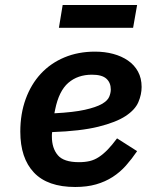

<svg xmlns="http://www.w3.org/2000/svg" viewBox="-20 -734 640 766"><path d="M280 12Q170 12 115.5 -45.5Q61 -103 61 -209Q61 -280 82.5 -339Q104 -398 143 -440Q182 -482 237 -505Q292 -528 359 -528Q398 -528 431.5 -519Q465 -510 490.5 -492.5Q516 -475 530.5 -448.5Q545 -422 545 -387Q545 -357 532 -326.5Q519 -296 481 -271Q443 -246 372.5 -228.5Q302 -211 188 -207Q187 -201 187 -196.5Q187 -192 187 -189Q187 -143 210.5 -115Q234 -87 295 -87Q319 -87 338 -91.5Q357 -96 374.5 -107.5Q392 -119 409.5 -137Q427 -155 447 -182L527 -131Q506 -100 482.5 -73.5Q459 -47 429.5 -28Q400 -9 363.5 1.5Q327 12 280 12ZM347 -436Q290 -436 252.5 -403.5Q215 -371 200 -297L197 -282Q274 -286 318.5 -296Q363 -306 386 -319Q409 -332 415.5 -347.5Q422 -363 422 -377Q422 -404 404.5 -420Q387 -436 347 -436ZM230 -714H527L511 -623H215Z"/></svg>

Font: IBM Plex Mono SemiBold
Style: Italic
Weight: 600
Italic angle: -9°
Monospace: yes
Designer: Mike Abbink, Paul van der Laan, Pieter van Rosmalen
Foundry: Bold Monday
Version: Version 2.3